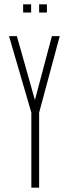

<svg xmlns="http://www.w3.org/2000/svg" viewBox="-20 -868 318 888"><path d="M125 -347 22 -700V-701H58L154 -361L126 -347ZM125 0V-347H161V0ZM126 -347 220 -701H256V-700L161 -347ZM161 -810V-848H197V-810ZM87 -810V-848H124V-810Z"/></svg>

Font: Foldit ExtraLight
Style: Regular
Weight: 250
Version: Version 1.003